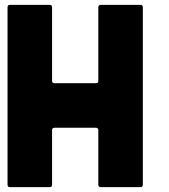

<svg xmlns="http://www.w3.org/2000/svg" viewBox="-20 -769 696 789"><path d="M567 -739V-10Q567 0 557 0H394Q384 0 384 -10V-234Q384 -244 374 -244H204Q194 -244 194 -234V-10Q194 0 184 0H21Q11 0 11 -10V-739Q11 -749 21 -749H184Q194 -749 194 -739V-436Q194 -427 204 -427H374Q384 -427 384 -436V-739Q384 -749 394 -749H557Q567 -749 567 -739Z"/></svg>

Font: Punc
Style: Bold
Weight: 400
Designer: The Kinetic
Foundry: The Kinetic
Version: Version 1.000;PS 001.001;hotconv 1.0.56